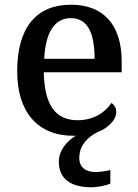

<svg xmlns="http://www.w3.org/2000/svg" viewBox="-20 -567 585 816"><path d="M370 229C391 229 428 223 449 213V156C425 161 404 164 386 164C346 164 317 146 317 104C317 51 352 16 395 -6C431 -18 474 -53 474 -91C474 -110 464 -124 453 -129C429 -91 379 -56 310 -56C218 -56 169 -117 166 -260H497V-307C497 -466 415 -547 282 -547C136 -547 53 -452 53 -264C53 -91 140 10 292 10H302C263 33 230 74 230 119C230 195 282 229 370 229ZM382 -317H168C173 -429 212 -490 281 -490C355 -490 382 -422 382 -317Z"/></svg>

Font: Noto Serif Tamil Medium
Style: Italic
Weight: 500
Italic angle: -12°
Designer: Indian Type Foundry, Tom Grace, and the Monotype Design Team
Foundry: Monotype Imaging Inc.
Version: Version 2.003